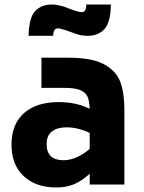

<svg xmlns="http://www.w3.org/2000/svg" viewBox="-20 -819 637 852"><path d="M31 0ZM532 -330V0H378V-48Q342 -15 307.5 -1Q273 13 231 13Q139 13 85 -37.5Q31 -88 31 -177Q31 -268 86.5 -317Q142 -366 240 -366Q319 -366 378 -336Q377 -369 369 -388.5Q361 -408 337.5 -418.5Q314 -429 268 -429H164V-563H283Q388 -563 442 -533.5Q496 -504 514 -455Q532 -406 532 -330ZM378 -158V-229Q326 -254 275 -254Q235 -254 211 -236Q187 -218 187 -179Q187 -108 262 -108Q318 -108 378 -158ZM210 -799Q235 -799 268 -788L305 -774Q333 -765 342 -765Q363 -765 363 -799H472Q471 -720 443.5 -690Q416 -660 369 -660Q338 -660 311 -671L274 -684Q247 -693 237 -693Q216 -693 216 -660H107Q108 -739 135.5 -769Q163 -799 210 -799Z"/></svg>

Font: Biryani ExtraBold
Style: Regular
Weight: 800
Designer: Dan Reynolds and Mathieu Reguer
Foundry: Dan Reynolds and Mathieu Reguer
Version: Version 1.004; ttfautohint (v1.1) -l 5 -r 5 -G 72 -x 0 -D la